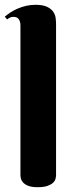

<svg xmlns="http://www.w3.org/2000/svg" viewBox="-24 -780 318 808"><path d="M211.9 -43Q211.9 -36.6 209.7 -27.8Q207.5 -19 199.5 -11.2Q191.4 -3.4 176 2.2Q160.6 7.8 134.8 7.8Q108.9 7.8 94.2 1.7Q79.6 -4.4 72.5 -12.7Q65.4 -21 63.7 -29.8Q62 -38.6 62 -43.9V-673.8Q62 -688 55.4 -698.5Q48.8 -709 33.2 -709Q24.9 -709 18.8 -706.3Q12.7 -703.6 5.9 -698.2L-3.9 -710Q7.3 -719.2 21 -728.3Q34.7 -737.3 51 -744.1Q67.4 -751 85.9 -755.4Q104.5 -759.8 125 -759.8Q156.7 -759.8 174.3 -751.2Q191.9 -742.7 200.2 -730.2Q208.5 -717.8 210.2 -703.9Q211.9 -689.9 211.9 -679.2Z"/></svg>

Font: Berkshire Swash
Style: Regular
Weight: 700
Designer: Astigmatic (AOETI)
Foundry: Astigmatic (AOETI)
Version: Version 1.000